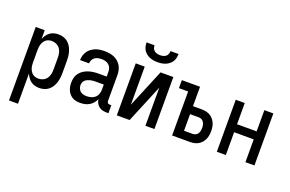

<svg xmlns="http://www.w3.org/2000/svg" viewBox="-114 -1164 2727 1804"><g transform="rotate(20 1250.0 -262.5)"><path d="M62 215V-520H152V-432Q160 -453 173 -471.5Q186 -490 203.5 -503Q221 -516 243 -522Q265 -528 287 -528Q312 -528 336 -521Q360 -514 379.5 -498.5Q399 -483 412 -462Q425 -441 432.5 -417.5Q440 -394 443 -369.5Q446 -345 446 -320V-200Q446 -175 443 -150.5Q440 -126 432.5 -102.5Q425 -79 412 -58Q399 -37 379.5 -21.5Q360 -6 336 1Q312 8 287 8Q265 8 243 2Q221 -4 203.5 -17Q186 -30 173 -48.5Q160 -67 152 -88V215ZM251 -72Q274 -72 296 -82Q318 -92 332 -111Q346 -130 351 -153.5Q356 -177 356 -200V-320Q356 -343 351 -366.5Q346 -390 332 -409Q318 -428 296 -438Q274 -448 251 -448Q236 -448 221 -444Q206 -440 193.5 -430.5Q181 -421 173 -408Q165 -395 160 -380.5Q155 -366 153.5 -350.5Q152 -335 152 -320V-200Q152 -185 153.5 -169.5Q155 -154 160 -139.5Q165 -125 173 -112Q181 -99 193.5 -89.5Q206 -80 221 -76Q236 -72 251 -72Z M697 8Q677 8 657.5 4.5Q638 1 621 -8.5Q604 -18 590.5 -33Q577 -48 569 -66Q561 -84 557.5 -103.5Q554 -123 554 -142Q554 -168 560.5 -193.5Q567 -219 583 -239.5Q599 -260 621 -274Q643 -288 667.5 -296Q692 -304 717.5 -307Q743 -310 769 -310H848V-355Q848 -375 841.5 -393.5Q835 -412 820.5 -425Q806 -438 787 -443Q768 -448 749 -448Q731 -448 713.5 -444.5Q696 -441 681.5 -431Q667 -421 658.5 -404.5Q650 -388 650 -370H560V-371Q560 -394 566.5 -416.5Q573 -439 586 -458Q599 -477 618 -491Q637 -505 658.5 -513.5Q680 -522 702.5 -525Q725 -528 749 -528Q773 -528 797 -524.5Q821 -521 843.5 -511.5Q866 -502 884.5 -486Q903 -470 915.5 -449Q928 -428 933 -404Q938 -380 938 -355V-99Q938 -93 939.5 -88Q941 -83 945 -79Q949 -75 954 -73.5Q959 -72 965 -72H981V8H965Q944 8 923.5 3.5Q903 -1 886.5 -13.5Q870 -26 860 -45Q850 -64 848 -84Q839 -63 823.5 -44.5Q808 -26 787.5 -14Q767 -2 744 3Q721 8 697 8ZM733 -72Q755 -72 777 -78Q799 -84 816 -99Q833 -114 840.5 -136Q848 -158 848 -180V-230H769Q755 -230 741 -229Q727 -228 713.5 -224.5Q700 -221 687.5 -215.5Q675 -210 664.5 -200.5Q654 -191 649 -178Q644 -165 644 -151Q644 -134 650.5 -118Q657 -102 669.5 -91Q682 -80 699 -76Q716 -72 733 -72Z M1062 0V-520H1152V-139L1310 -520H1438V0H1348V-381L1190 0ZM1250 -600Q1230 -600 1210 -603Q1190 -606 1171.5 -613.5Q1153 -621 1137 -633.5Q1121 -646 1110 -663Q1099 -680 1094.5 -700Q1090 -720 1090 -740H1170Q1170 -725 1175.5 -710.5Q1181 -696 1193 -686.5Q1205 -677 1220 -673.5Q1235 -670 1250 -670Q1265 -670 1280 -673.5Q1295 -677 1307 -686.5Q1319 -696 1324.5 -710.5Q1330 -725 1330 -740H1410Q1410 -720 1405.5 -700Q1401 -680 1390 -663Q1379 -646 1363 -633.5Q1347 -621 1328.5 -613.5Q1310 -606 1290 -603Q1270 -600 1250 -600Z M1615 0V-440H1523V-520H1705V-326H1792Q1813 -326 1834 -322Q1855 -318 1874 -307.5Q1893 -297 1907 -281Q1921 -265 1930 -246Q1939 -227 1942.5 -205.5Q1946 -184 1946 -163Q1946 -142 1942.5 -120.5Q1939 -99 1930 -80Q1921 -61 1907 -45Q1893 -29 1874 -18.5Q1855 -8 1834 -4Q1813 0 1792 0ZM1792 -80Q1807 -80 1820.5 -87Q1834 -94 1842 -106Q1850 -118 1853 -133Q1856 -148 1856 -163Q1856 -178 1853 -192.5Q1850 -207 1842 -219.5Q1834 -232 1820.5 -239Q1807 -246 1792 -246H1705V-80Z M2062 0V-520H2152V-308H2348V-520H2438V0H2348V-228H2152V0Z"/></g></svg>

Font: Iosevka SS18 Medium
Style: Regular
Weight: 500
Monospace: yes
Designer: Belleve Invis
Foundry: Belleve Invis
Version: Version 25.1.1; ttfautohint (v1.8.4)